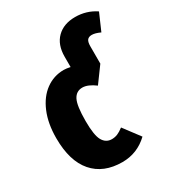

<svg xmlns="http://www.w3.org/2000/svg" viewBox="-185 -871 914 1000"><g transform="rotate(-30 271.5 -371.0)"><path d="M543 -723 499 -622Q469 -636 449 -636Q430 -636 421.5 -625Q413 -614 413 -588V-484L345 -391Q302 -423 269 -423Q232 -423 214.5 -389Q197 -355 197 -263Q197 -177 215.5 -145Q234 -113 269 -113Q287 -113 303 -119.5Q319 -126 340 -142L413 -45Q347 18 257 18Q144 18 82 -53.5Q20 -125 20 -262Q20 -350 47.5 -415.5Q75 -481 123 -516Q171 -551 231 -551Q247 -551 270 -546V-608Q270 -680 310.5 -720Q351 -760 420 -760Q488 -760 543 -723Z"/></g></svg>

Font: Fira Sans Extra Condensed ExtraBold
Style: Regular
Weight: 800
Width: 1
Designer: Carrois Corporate & Edenspiekermann AG
Foundry: Carrois Corporate GbR & Edenspiekermann AG
Version: Version 4.203